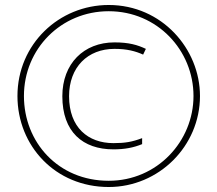

<svg xmlns="http://www.w3.org/2000/svg" viewBox="-20 -742 872 770"><path d="M416 8C617 8 782 -156 782 -357C782 -546 629 -722 416 -722C217 -722 50 -565 50 -357C50 -157 202 8 416 8ZM416 -17C213 -17 76 -172 76 -357C76 -546 225 -697 416 -697C611 -697 756 -540 756 -357C756 -176 611 -17 416 -17ZM435 -143C480 -143 516 -150 550 -164V-188C510 -173 482 -168 435 -168C333 -168 257 -231 257 -356C257 -473 332 -546 439 -546C489 -546 523 -537 554 -523L565 -546C531 -562 497 -572 439 -572C316 -572 230 -487 230 -356C230 -213 312 -143 435 -143Z"/></svg>

Font: Noto Sans Telugu Thin
Style: Regular
Weight: 100
Designer: Jelle Bosma - Monotype Design Team
Foundry: Monotype Imaging Inc.
Version: Version 2.005